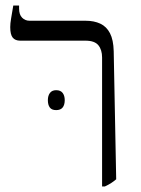

<svg xmlns="http://www.w3.org/2000/svg" viewBox="-20 -667 510 694"><path d="M349 7V-459Q349 -487 335.5 -503.5Q322 -520 289 -520H53Q35 -520 26 -531Q17 -542 17 -569Q17 -582 20 -599.5Q23 -617 28 -647H49V-636Q49 -614 60 -603Q71 -592 87 -592H290Q320 -592 342.5 -581.5Q365 -571 377.5 -547Q390 -523 391 -482L400 -19Q392 -12 382 -5.5Q372 1 359 7ZM153 -305Q153 -321 160.5 -331Q168 -341 183 -341Q199 -341 206.5 -331Q214 -321 214 -305Q214 -288 206.5 -278.5Q199 -269 183 -269Q167 -269 160 -278.5Q153 -288 153 -305Z"/></svg>

Font: Noto Serif Hebrew Light
Style: Regular
Weight: 300
Version: Version 2.003